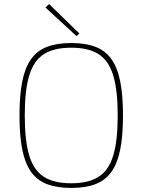

<svg xmlns="http://www.w3.org/2000/svg" viewBox="-20 -914 702 946"><path d="M331 -702Q402 -702 451 -683Q500 -664 529.5 -622Q559 -580 572.5 -512Q586 -444 586 -345Q586 -246 572.5 -178Q559 -110 529.5 -68Q500 -26 451 -7Q402 12 331 12Q260 12 211 -7Q162 -26 132.5 -68Q103 -110 89.5 -178Q76 -246 76 -345Q76 -444 89.5 -512Q103 -580 132.5 -622Q162 -664 211 -683Q260 -702 331 -702ZM331 -679Q246 -679 196 -647Q146 -615 124 -542Q102 -469 102 -345Q102 -221 124 -148Q146 -75 196 -43Q246 -11 331 -11Q416 -11 466 -43Q516 -75 538 -148Q560 -221 560 -345Q560 -469 538 -542Q516 -615 466 -647Q416 -679 331 -679ZM222 -894 371 -749 357 -736 204 -877Z"/></svg>

Font: Exo 2 Thin
Style: Regular
Weight: 250
Designer: Natanael Gama
Foundry: Natanael Gama
Version: Version 2.010